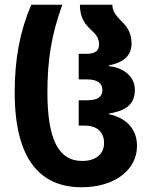

<svg xmlns="http://www.w3.org/2000/svg" viewBox="-20 -780 640 810"><path d="M324 10C466 10 558 -65 558 -164C558 -243 504 -285 440 -298V-301C501 -311 549 -333 549 -401C549 -458 500 -495 439 -501V-504C499 -516 535 -543 535 -597C535 -643 514 -670 491 -692C471 -713 454 -732 454 -760H317C317 -701 342 -675 366 -652C384 -636 398 -620 398 -592C398 -567 382 -553 346 -553H312V-445H347C392 -445 412 -428 412 -401C412 -371 392 -357 347 -357H312V-250H339C393 -250 419 -219 419 -177C419 -130 385 -101 326 -101C228 -101 180 -190 180 -391C180 -529 198 -637 243 -760H112C64 -648 42 -532 42 -390C42 -106 151 10 324 10Z"/></svg>

Font: Noto Sans Georgian Condensed Bold
Style: Regular
Weight: 700
Width: 3
Designer: Monotype Design Team, Akaki Razmadze
Foundry: Google LLC
Version: Version 2.005